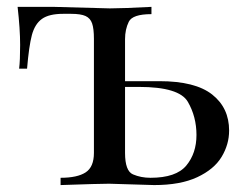

<svg xmlns="http://www.w3.org/2000/svg" viewBox="-20 -534 709 554"><path d="M414.1 -21Q488.3 -21 517.6 -56.4Q546.9 -91.8 546.9 -144.5Q546.9 -197.3 522 -240.2Q497.1 -283.2 380.9 -283.2H340.8V-92.8Q340.8 -40.5 363.8 -30.8Q386.7 -21 414.1 -21ZM417 -493.2Q362.3 -493.2 351.6 -471.2Q340.8 -449.2 340.8 -420.9V-299.8H439.9Q543.5 -299.8 592.3 -261.2Q641.1 -222.7 641.1 -157.2Q641.1 -117.2 619.4 -81.3Q597.7 -45.4 549.1 -22.7Q500.5 0 424.8 0L294.9 -3.9Q268.1 -3.9 154.8 0V-21Q203.1 -21 227.1 -36.6Q251 -52.2 251 -92.8V-421.9Q251 -451.2 245.8 -466.3Q240.7 -481.4 226.8 -487.8Q212.9 -494.1 185.1 -494.1H162.1Q121.6 -494.1 101.1 -479.5Q80.6 -464.8 72 -432.9Q63.5 -400.9 58.1 -335.9H35.2Q38.1 -358.9 38.1 -404.3Q38.1 -449.7 30.8 -514.2H134.8L296.9 -509.8Q333.5 -509.8 417 -514.2Z"/></svg>

Font: PlayfairDisplay-Regular
Style: Regular
Weight: 400
Designer: Claus Eggers Sørensen
Foundry: Claus Eggers Sørensen
Version: Version 1.002;PS 001.002;hotconv 1.0.70;makeotf.lib2.5.58329